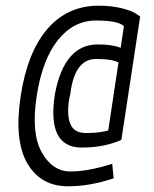

<svg xmlns="http://www.w3.org/2000/svg" viewBox="-20 -545 540 674"><path d="M360 -87 415 -453Q396 -473 317 -473Q238 -473 183 -404Q128 -335 108.5 -205.5Q89 -76 127 -9.5Q165 57 227 57Q289 57 374 30L379 81Q295 109 219 109Q123 109 76 28.5Q29 -52 52.5 -207Q76 -362 146.5 -443.5Q217 -525 326 -525Q373 -525 409.5 -515.5Q446 -506 459 -496L472 -487L406 -54Q346 -27 267 -27Q143 -27 173 -216Q206 -389 323 -389Q373 -389 401 -378L411 -374L399 -324Q376 -338 317 -338Q242 -338 227 -216Q213 -158 224 -118Q235 -78 282 -78Q318 -78 348 -84Z"/></svg>

Font: TypoPRO Lekton
Style: Italic
Weight: 400
Italic angle: -9.3°
Designer: Paolo Mazzetti, Luciano Perondi, Raffaele Flato, Elena Papassissa, Emilio Macchia, Michela Povoleri, Tobias Seemiller, R
Version: Version 3.000